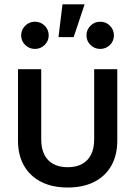

<svg xmlns="http://www.w3.org/2000/svg" viewBox="-20 -834 609 864"><path d="M284.7 9.8Q215.3 9.8 165.3 -15.6Q115.2 -41 88.1 -88.4Q61 -135.7 61 -201.2V-522.5H165.5V-207Q165.5 -166.5 179.2 -138.7Q192.9 -110.8 219.5 -96.2Q246.1 -81.5 284.7 -81.5Q323.2 -81.5 349.6 -96.2Q376 -110.8 389.9 -138.7Q403.8 -166.5 403.8 -207V-522.5H507.8V-201.2Q507.8 -135.7 481 -88.4Q454.1 -41 404.1 -15.6Q354 9.8 284.7 9.8ZM431.2 -613.8Q405.3 -613.8 387.2 -631.6Q369.1 -649.4 369.1 -674.8Q369.1 -700.2 387.2 -718.3Q405.3 -736.3 431.2 -736.3Q456.5 -736.3 474.6 -718.3Q492.7 -700.2 492.7 -674.8Q492.7 -649.4 474.6 -631.6Q456.5 -613.8 431.2 -613.8ZM137.2 -613.8Q111.8 -613.8 93.5 -631.6Q75.2 -649.4 75.2 -674.8Q75.2 -700.2 93.5 -718.3Q111.8 -736.3 137.2 -736.3Q163.1 -736.3 181.2 -718.3Q199.2 -700.2 199.2 -674.8Q199.2 -649.4 180.9 -631.6Q162.6 -613.8 137.2 -613.8ZM243.2 -667 261.2 -814.5H360.8L311.5 -667Z"/></svg>

Font: Inter 28pt Medium
Style: Regular
Weight: 500
Designer: Rasmus Andersson
Foundry: rsms
Version: Version 4.001;git-66647c0bb